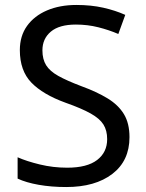

<svg xmlns="http://www.w3.org/2000/svg" viewBox="-20 -744 589 774"><path d="M502 -191Q502 -96 433 -43Q364 10 247 10Q187 10 136 1Q85 -8 51 -24V-110Q87 -94 140.5 -81Q194 -68 251 -68Q331 -68 371.5 -99Q412 -130 412 -183Q412 -218 397 -242Q382 -266 345.5 -286.5Q309 -307 244 -330Q153 -363 106.5 -411Q60 -459 60 -542Q60 -599 89 -639.5Q118 -680 169.5 -702Q221 -724 288 -724Q347 -724 396 -713Q445 -702 485 -684L457 -607Q420 -623 376.5 -634Q333 -645 286 -645Q219 -645 185 -616.5Q151 -588 151 -541Q151 -505 166 -481Q181 -457 215 -438Q249 -419 307 -397Q370 -374 413.5 -347.5Q457 -321 479.5 -284Q502 -247 502 -191Z"/></svg>

Font: Noto Sans Old Turkic
Style: Regular
Weight: 400
Designer: Monotype Design Team
Foundry: Monotype Imaging Inc.
Version: Version 2.003; ttfautohint (v1.8.4.7-5d5b)